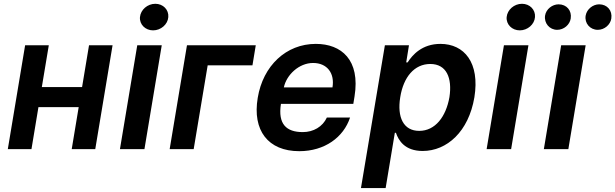

<svg xmlns="http://www.w3.org/2000/svg" viewBox="-20 -783 3230 1008"><path d="M236.2 -545.5H111.9L21 0H145.2L181.8 -220.5H393.1L356.5 0H480.1L571 -545.5H447.4L410.9 -326H199.6Z M609.7 0H738.3L829.2 -545.5H700.6ZM714.8 -693.2C711.6 -654.8 742.9 -623.6 783.7 -623.6C824.6 -623.6 860.8 -654.8 863.6 -693.2C866.8 -731.9 836.3 -763.1 795.5 -763.1C754.3 -763.1 718.4 -731.9 714.8 -693.2Z M1322.8 -545.5H961.6L870.7 0H996.8L1070.3 -440H1305.4Z M1551.1 10.7C1685 10.7 1783.7 -62.5 1817.8 -165.8H1696C1673.7 -117.5 1625.4 -89.5 1569.6 -89.5C1483.3 -89.5 1438.2 -131.4 1454.9 -237.6H1834.9L1841.3 -277C1872.2 -468.4 1772.4 -552.6 1638.1 -552.6C1482.2 -552.6 1360.8 -437.9 1333.1 -269.5C1304.3 -98.7 1387.1 10.7 1551.1 10.7ZM1470.2 -324.2C1484 -389.9 1549.7 -452.4 1623.6 -452.4C1697.8 -452.4 1737.9 -398.4 1725.5 -324.2Z M1875 204.5H2004.6L2052.9 -85.9H2058.6C2072.1 -46.2 2104.8 9.6 2198.9 9.6C2326.7 9.6 2440.3 -92.3 2470.5 -272C2500 -453.8 2417.6 -552.6 2292.3 -552.6C2195.7 -552.6 2145.2 -494.7 2120 -455.3H2112.6L2127.1 -545.5H2000.7ZM2081.3 -272.7C2098 -378.6 2155.5 -447.1 2239 -447.1C2323.9 -447.1 2355.1 -374.3 2339.5 -272.7C2321.4 -170.5 2265.3 -95.9 2180.8 -95.9C2098.4 -95.9 2063.9 -166.9 2081.3 -272.7Z M2534.8 0H2663.4L2754.3 -545.5H2625.7ZM2639.9 -693.2C2636.7 -654.8 2668 -623.6 2708.8 -623.6C2749.6 -623.6 2785.9 -654.8 2788.7 -693.2C2791.9 -731.9 2761.4 -763.1 2720.5 -763.1C2679.3 -763.1 2643.5 -731.9 2639.9 -693.2Z M2835.2 0H2963.8L3054.7 -545.5H2926.1ZM2841.6 -701.3C2835.6 -661.2 2865.1 -626.4 2905.2 -626.4C2940.7 -626.4 2971.2 -653.4 2976.2 -685.4C2983 -727.3 2954.9 -760.3 2912.6 -760.3C2879.6 -760.3 2846.9 -735.1 2841.6 -701.3ZM3054.7 -701.3C3047.9 -660.5 3078.1 -626.4 3118.3 -626.4C3153.8 -626.4 3184.3 -653.4 3189.3 -685.4C3196 -727.3 3168 -760.3 3125.7 -760.3C3092.7 -760.3 3060.7 -735.1 3054.7 -701.3Z"/></svg>

Font: Margiela Sans Semi Bold
Style: Italic
Weight: 600
Italic angle: -9.39999°
Designer: Stefan Endress, Andreas Faust
Version: Version 1.100;FEAKit 1.0